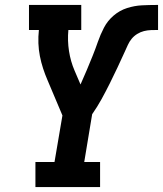

<svg xmlns="http://www.w3.org/2000/svg" viewBox="-20 -755 658 775"><path d="M123 0V-101H200L232 -289L172 -431Q162 -454 154 -478.5Q146 -503 141 -528.5Q136 -554 135 -580.5Q134 -607 137 -634H97V-735H308V-634H256Q252 -591 258.5 -549Q265 -507 281 -470L305 -414Q318 -443 330 -471.5Q342 -500 353.5 -528.5Q365 -557 375 -586Q385 -615 399.5 -643Q414 -671 438.5 -692Q463 -713 493 -722.5Q523 -732 552.5 -733.5Q582 -735 612 -735Q612 -735 612 -735Q612 -735 613 -735H614Q615 -735 616 -735Q617 -735 618 -735V-634H617Q603 -634 589 -633.5Q575 -633 561 -629.5Q547 -626 534 -618Q521 -610 511.5 -598.5Q502 -587 496 -573.5Q490 -560 484 -547Q469 -514 454 -482Q439 -450 423 -418Q407 -386 390 -355Q373 -324 352 -294L320 -101H384V0Z"/></svg>

Font: Iosevka Curly Slab ExObl
Style: Bold
Weight: 700
Width: 7
Italic angle: -9°
Monospace: yes
Designer: Belleve Invis
Foundry: Belleve Invis
Version: Version 11.0.0; ttfautohint (v1.8.3)